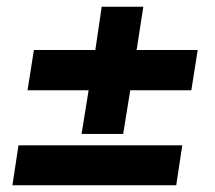

<svg xmlns="http://www.w3.org/2000/svg" viewBox="-20 -552 640 572"><path d="M223 -153 244 -283H62L81 -403H264L283 -532H407L387 -403H569L550 -283H368L347 -153ZM17 0 35 -119H523L505 0Z"/></svg>

Font: Nunito Sans 12pt ExtraLight 12pt Black
Style: Italic
Weight: 900
Italic angle: -9°
Version: Version 3.101;gftools[0.9.27]